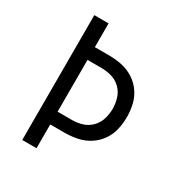

<svg xmlns="http://www.w3.org/2000/svg" viewBox="-172 -857 921 979"><g transform="rotate(30 288.0 -367.5)"><path d="M100 0H184V-140H268Q306 -140 342.5 -147.5Q379 -155 411 -175Q443 -195 465 -226Q487 -257 495.5 -293.5Q504 -330 504 -368Q504 -405 495.5 -441.5Q487 -478 465 -509Q443 -540 411 -560Q379 -580 342.5 -587.5Q306 -595 268 -595H184V-735H100ZM184 -215V-520H268Q299 -520 328.5 -511Q358 -502 380 -480Q402 -458 411 -428Q420 -398 420 -368Q420 -337 411 -307.5Q402 -278 380 -255.5Q358 -233 328.5 -224Q299 -215 268 -215Z"/></g></svg>

Font: Iosevka SS01 Extended
Style: Regular
Weight: 400
Width: 7
Monospace: yes
Designer: Belleve Invis
Foundry: Belleve Invis
Version: Version 3.4.7; ttfautohint (v1.8.3)